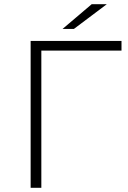

<svg xmlns="http://www.w3.org/2000/svg" viewBox="-20 -895 608 915"><path d="M559 -700H126V0H177V-654H559ZM278 -757H332L489 -875H417Z"/></svg>

Font: Montserrat Light
Style: Regular
Weight: 300
Designer: Julieta Ulanovsky
Foundry: Julieta Ulanovsky
Version: Version 7.200